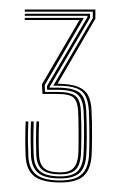

<svg xmlns="http://www.w3.org/2000/svg" viewBox="-20 -820 256 403"><path d="M106.5 -437Q69 -437 52.1 -450Q35.2 -463 33.8 -492.8Q33.2 -504.5 33.1 -524.5Q33 -544.5 33.8 -565H39.5Q38.5 -542.5 38.6 -525.1Q38.8 -507.8 39.5 -492Q40.8 -465 56.6 -453.1Q72.5 -441.2 106.5 -441.2Q136.5 -441.2 150.6 -453.4Q164.8 -465.5 166.8 -493.5Q167.5 -503 167.6 -531.1Q167.8 -559.2 166.5 -587Q165 -617.8 151 -628.9Q137 -640 103 -640H92.5V-641.2L174.8 -782V-795.5H32V-800H180.2V-780.8L100.8 -644.2Q127.8 -644 143 -638.1Q158.2 -632.2 164.9 -619.8Q171.5 -607.2 172.2 -587Q173.5 -560 173.2 -532Q173 -504 172.2 -493Q170.2 -463.8 155.2 -450.4Q140.2 -437 106.5 -437ZM106.5 -454Q80.8 -454 69.1 -463.2Q57.5 -472.5 56.2 -493.8Q55.8 -505 55.6 -524.8Q55.5 -544.5 56.5 -565H62Q61.2 -544 61.2 -526.2Q61.2 -508.5 62 -493.8Q63 -474.8 73.2 -466.5Q83.5 -458.2 106.5 -458.2Q125.5 -458.2 134.1 -467.1Q142.8 -476 144.2 -495Q144.8 -500.2 144.9 -516Q145 -531.8 144.9 -551.1Q144.8 -570.5 144 -586.8Q143 -606 135 -614.4Q127 -622.8 101 -622.8H69.2L68 -643L146.8 -778H32V-782.5H156L73.8 -641.2L74.5 -627H101Q127 -627 137.9 -618.9Q148.8 -610.8 149.8 -586Q151 -562.2 150.8 -533.9Q150.5 -505.5 149.8 -494.5Q148 -472.5 138 -463.2Q128 -454 106.5 -454ZM106.5 -445.5Q73.2 -445.5 59.8 -457.4Q46.2 -469.2 45 -494Q44.5 -505 44.4 -524.9Q44.2 -544.8 45 -565H50.8Q50 -543.8 50 -525.8Q50 -507.8 50.8 -492.8Q52 -470 65 -459.9Q78 -449.8 106.5 -449.8Q131.2 -449.8 142.4 -460.1Q153.5 -470.5 155.2 -494Q156 -503.8 156.4 -532.9Q156.8 -562 155.5 -586.2Q154.5 -609.8 144 -620.6Q133.5 -631.5 100.8 -631.5H79L78.5 -639.2L163.5 -784V-786.8H32V-791.2H169V-782.8L84 -637.5V-636H100.8Q131.8 -636 145.8 -626.4Q159.8 -616.8 161 -586.5Q162.2 -560.8 162.1 -533Q162 -505.2 161 -493.8Q159.2 -468.2 146.8 -456.9Q134.2 -445.5 106.5 -445.5Z"/></svg>

Font: Big Shoulders Inline Text SC Thin
Style: Regular
Weight: 100
Designer: Patric King
Foundry: XO Type Co
Version: Version 2.002